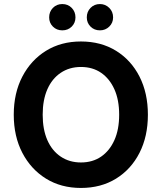

<svg xmlns="http://www.w3.org/2000/svg" viewBox="-20 -917 800 949"><path d="M380 12Q282 12 207.5 -34Q133 -80 90.5 -161.5Q48 -243 48 -350Q48 -457 90.5 -538.5Q133 -620 207.5 -666Q282 -712 380 -712Q479 -712 553.5 -666Q628 -620 669.5 -538.5Q711 -457 711 -350Q711 -243 669.5 -161.5Q628 -80 553.5 -34Q479 12 380 12ZM380 -114Q438 -114 480 -143Q522 -172 545.5 -224.5Q569 -277 569 -350Q569 -423 545.5 -475.5Q522 -528 480 -557Q438 -586 380 -586Q323 -586 280 -557Q237 -528 214 -475.5Q191 -423 191 -350Q191 -277 214 -224.5Q237 -172 280 -143Q323 -114 380 -114ZM288 -767Q260 -767 241.5 -785.5Q223 -804 223 -831Q223 -859 241.5 -878Q260 -897 288 -897Q316 -897 334.5 -878Q353 -859 353 -831Q353 -804 334.5 -785.5Q316 -767 288 -767ZM474 -767Q446 -767 427.5 -785.5Q409 -804 409 -831Q409 -859 427.5 -878Q446 -897 474 -897Q501 -897 520 -878Q539 -859 539 -831Q539 -804 520 -785.5Q501 -767 474 -767Z"/></svg>

Font: DM Sans 9pt ExtraBold
Style: Regular
Weight: 800
Version: Version 4.004;gftools[0.9.30]